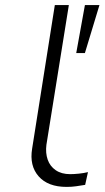

<svg xmlns="http://www.w3.org/2000/svg" viewBox="-20 -725 410 753"><path d="M241 8Q168 8 131.5 -33.5Q95 -75 106 -142L195 -705H250L162 -157Q158 -125 167 -99Q176 -73 198.5 -57.5Q221 -42 255 -42Q270 -42 289.5 -44Q309 -46 325 -50L314 0Q295 3 278.5 5.5Q262 8 241 8ZM279 -517 313 -705H370L313 -517Z"/></svg>

Font: Nunito Sans 7pt Expanded ExtraLight
Style: Italic
Weight: 250
Width: 7
Italic angle: -9°
Designer: Vernon Adams
Foundry: Vernon Adams
Version: Version 3.101;gftools[0.9.27]